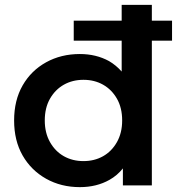

<svg xmlns="http://www.w3.org/2000/svg" viewBox="-20 -762 727 789"><path d="M308 7Q231 7 169.5 -27.5Q108 -62 73 -123Q38 -184 38 -267Q38 -350 73 -411Q108 -472 169.5 -506Q231 -540 308 -540Q375 -540 428 -511Q457 -494 480 -468V-595H283V-677H480V-742H604V-677H687V-595H604V0H485V-70Q462 -41 430 -23Q377 7 308 7ZM323 -100Q368 -100 403.5 -120Q439 -140 460.5 -178Q482 -216 482 -267Q482 -319 460.5 -356.5Q439 -394 403.5 -414Q368 -434 323 -434Q278 -434 242.5 -414Q207 -394 185.5 -356.5Q164 -319 164 -267Q164 -216 185.5 -178Q207 -140 242.5 -120Q278 -100 323 -100Z"/></svg>

Font: Montserrat Thin SemiBold
Style: Regular
Weight: 600
Version: Version 9.000